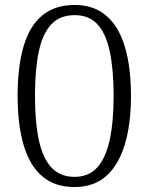

<svg xmlns="http://www.w3.org/2000/svg" viewBox="-20 -744 599 774"><path d="M280 10Q201 10 150.5 -33Q100 -76 75.5 -158.5Q51 -241 51 -359Q51 -475 75 -557Q99 -639 150 -681.5Q201 -724 281 -724Q357 -724 407.5 -681.5Q458 -639 483 -557Q508 -475 508 -358Q508 -242 482.5 -159.5Q457 -77 407 -33.5Q357 10 280 10ZM280 -31Q337 -31 371.5 -68.5Q406 -106 422 -179Q438 -252 438 -358Q438 -464 422.5 -536.5Q407 -609 373 -646Q339 -683 281 -683Q221 -683 186 -645Q151 -607 136 -534.5Q121 -462 121 -358Q121 -250 137 -177.5Q153 -105 188 -68Q223 -31 280 -31Z"/></svg>

Font: Noto Serif Hebrew Light
Style: Regular
Weight: 300
Version: Version 2.003